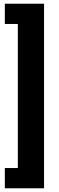

<svg xmlns="http://www.w3.org/2000/svg" viewBox="-20 -847 317 1033"><path d="M6 -827V-718H76V57H6V166H217V-827Z"/></svg>

Font: Asimov
Style: Regular
Weight: 500
Designer: Google
Version: Version 2.000980; 2014